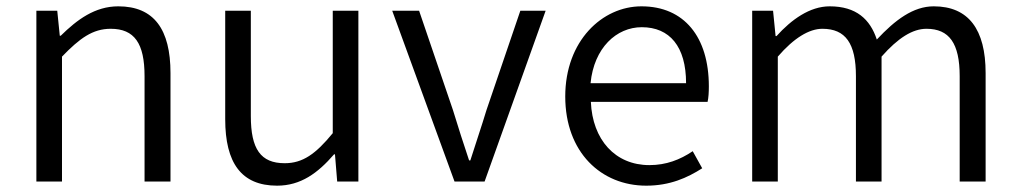

<svg xmlns="http://www.w3.org/2000/svg" viewBox="-20 -574 3222 607"><path d="M95 0H176V-395C232 -453 273 -483 330 -483C405 -483 437 -437 437 -333V0H519V-343C519 -481 467 -554 354 -554C280 -554 224 -512 172 -461H169L161 -540H95Z M856 13C931 13 985 -27 1036 -86H1039L1046 0H1113V-540H1032V-153C978 -87 937 -58 880 -58C804 -58 773 -103 773 -207V-540H692V-197C692 -59 743 13 856 13Z M1417 0H1512L1705 -540H1625L1518 -226C1502 -173 1483 -118 1467 -67H1463C1446 -118 1428 -173 1412 -226L1305 -540H1220Z M2023 13C2098 13 2153 -12 2200 -42L2170 -96C2130 -69 2086 -52 2033 -52C1925 -52 1853 -132 1848 -252H2217C2220 -265 2221 -283 2221 -301C2221 -457 2143 -554 2008 -554C1884 -554 1767 -445 1767 -269C1767 -92 1881 13 2023 13ZM1847 -311C1858 -423 1929 -488 2009 -488C2097 -488 2149 -427 2149 -311Z M2358 0H2439V-395C2490 -454 2538 -483 2580 -483C2653 -483 2686 -437 2686 -333V0H2767V-395C2819 -454 2865 -483 2909 -483C2981 -483 3014 -437 3014 -333V0H3096V-343C3096 -481 3042 -554 2932 -554C2867 -554 2810 -511 2752 -449C2731 -513 2687 -554 2603 -554C2540 -554 2482 -512 2435 -460H2432L2424 -540H2358Z"/></svg>

Font: Genne Gothic Normal
Style: Regular
Weight: 350
Designer: Ryoko NISHIZUKA (kana & ideographs); Paul D. Hunt (Latin, Greek & Cyrillic); Wenlong ZHANG (bopomofo); Sandoll Communica
Foundry: Adobe Systems Incorporated
Version: Version 1.004;PS 1.004;hotconv 16.6.51;makeotf.lib2.5.65220